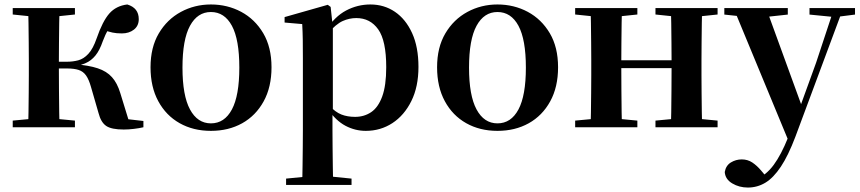

<svg xmlns="http://www.w3.org/2000/svg" viewBox="-20 -572 3865 863"><path d="M37.2 0V-29.9L147 -40.2H208.6L316.8 -29.9V0ZM37.2 -506.8V-535.7H316.8V-506.8L208.6 -495.5H147ZM105.9 0Q107.6 -25.5 108.1 -67.4Q108.6 -109.4 109.1 -154.7Q109.6 -200 109.6 -234.8V-301.2Q109.6 -335.7 109.1 -381Q108.6 -426.4 108.1 -468.7Q107.6 -511 105.9 -535.7H247.6Q246.6 -511 246.1 -468.2Q245.6 -425.4 245.1 -377.7Q244.6 -330 244.6 -289.8V-269.3Q244.6 -217.7 245.1 -164.9Q245.6 -112.1 246.1 -68.8Q246.6 -25.5 247.6 0ZM422.8 -64.1 388.9 -181.4Q379.5 -214.7 366.8 -232.8Q354 -250.9 333.6 -257.6Q313.3 -264.3 279.4 -264.3H176.9V-294.5H279.8Q307.9 -294.5 332 -301Q356.1 -307.4 377 -329.9Q398 -352.3 414.3 -399.3Q441 -476.8 471.5 -511.4Q502 -545.9 552.1 -551.9Q603.7 -536.4 603.7 -485.9Q603.7 -456 582 -438.9Q560.2 -421.8 527.7 -421.8Q503.5 -421.8 485.8 -425.6Q468.1 -429.3 448 -436.9L498.8 -479.7Q477.6 -455.6 465.7 -437.1Q453.8 -418.5 442 -386.8Q427.7 -345.1 408.8 -322.2Q389.8 -299.2 365.9 -288.8Q341.9 -278.3 312.2 -273.1L314.4 -283.3Q378.6 -278.6 419.1 -265.1Q459.6 -251.7 483.3 -225.1Q507.1 -198.6 520.6 -153.9L564.3 -11.8L469.7 -46L624.6 -28.2V0Q605.7 4.5 581.6 7.3Q557.5 10.2 536.2 10.2Q481.1 10.2 457.3 -6Q433.5 -22.2 422.8 -64.1Z M928 16.2Q848.7 16.2 787.5 -18.3Q726.3 -52.8 691.5 -117Q656.6 -181.2 656.6 -269.8Q656.6 -359.1 693.8 -422Q731 -484.9 792.9 -518.4Q854.8 -551.9 928 -551.9Q1002.1 -551.9 1064.1 -518.8Q1126 -485.6 1163.2 -422.7Q1200.4 -359.8 1200.4 -269.8Q1200.4 -180.5 1165 -116.3Q1129.6 -52 1068.4 -17.9Q1007.2 16.2 928 16.2ZM928 -17.5Q989 -17.5 1022.4 -80.1Q1055.7 -142.6 1055.7 -268.1Q1055.7 -394.2 1022.4 -456.1Q989 -518 928 -518Q867.7 -518 834 -456.1Q800.2 -394.2 800.2 -268.1Q800.2 -142.6 834 -80.1Q867.7 -17.5 928 -17.5Z M1265.9 259.3V230.8L1375 220.1H1454.4L1560.1 230.8V259.3ZM1338.4 259.3Q1339.4 217.3 1339.9 174.2Q1340.4 131 1340.9 89.9Q1341.4 48.8 1341.4 13.8V-308.7Q1341.4 -358.5 1340.9 -393Q1340.4 -427.5 1338.4 -463.8L1259.2 -470.7V-495.2L1453.2 -550.4L1466.2 -540.9L1474.8 -460.8L1476.1 -455V-75.6L1474.4 -63V13Q1474.4 47.8 1474.9 89.3Q1475.4 130.8 1475.9 174Q1476.4 217.3 1477.4 259.3ZM1624.1 16.2Q1576 16.2 1532.7 -6.7Q1489.4 -29.6 1453.3 -82.3H1441.1L1459.6 -97.8Q1487.5 -67.8 1514.5 -57.3Q1541.6 -46.7 1576.1 -46.7Q1616.7 -46.7 1648.3 -67.9Q1679.8 -89.1 1697.9 -138.2Q1716 -187.4 1716 -270.1Q1716 -389.4 1679.9 -440.1Q1643.8 -490.8 1581.6 -490.8Q1550.3 -490.8 1520.4 -477.5Q1490.5 -464.2 1453 -421.1L1438.1 -437.5H1446.5Q1484.3 -497.6 1535.7 -524.8Q1587.1 -551.9 1644.6 -551.9Q1706.4 -551.9 1754.9 -519.1Q1803.5 -486.2 1832.2 -423.5Q1860.9 -360.9 1860.9 -271.4Q1860.9 -182.3 1829 -117.9Q1797.1 -53.5 1743.7 -18.6Q1690.3 16.2 1624.1 16.2Z M2216 16.2Q2136.7 16.2 2075.5 -18.3Q2014.3 -52.8 1979.5 -117Q1944.6 -181.2 1944.6 -269.8Q1944.6 -359.1 1981.8 -422Q2019 -484.9 2080.9 -518.4Q2142.8 -551.9 2216 -551.9Q2290.1 -551.9 2352.1 -518.8Q2414 -485.6 2451.2 -422.7Q2488.4 -359.8 2488.4 -269.8Q2488.4 -180.5 2453 -116.3Q2417.6 -52 2356.4 -17.9Q2295.2 16.2 2216 16.2ZM2216 -17.5Q2277 -17.5 2310.4 -80.1Q2343.7 -142.6 2343.7 -268.1Q2343.7 -394.2 2310.4 -456.1Q2277 -518 2216 -518Q2155.7 -518 2122 -456.1Q2088.2 -394.2 2088.2 -268.1Q2088.2 -142.6 2122 -80.1Q2155.7 -17.5 2216 -17.5Z M2633.9 0Q2635.6 -25.5 2636.1 -67.5Q2636.6 -109.6 2637.1 -154.8Q2637.6 -200 2637.6 -234.8V-301.2Q2637.6 -335.7 2637.1 -381.1Q2636.6 -426.5 2636.1 -468.7Q2635.6 -511 2633.9 -535.7H2775.6Q2774.6 -510.7 2774.1 -467.8Q2773.6 -425 2773.1 -378Q2772.6 -331 2772.6 -291.8V-270.6Q2772.6 -217.9 2773.1 -165Q2773.6 -112.1 2774.1 -68.6Q2774.6 -25.1 2775.6 0ZM2994.6 0Q2996.6 -25.1 2997.1 -68.6Q2997.6 -112.1 2998.1 -165Q2998.6 -217.9 2998.6 -270.6V-291.8Q2998.6 -330.7 2998.1 -378Q2997.6 -425.4 2997.1 -468.1Q2996.6 -510.7 2994.6 -535.7H3136Q3135 -510.7 3134.5 -468.5Q3134 -426.3 3133.5 -381Q3133 -335.6 3133 -301.2V-234.8Q3133 -200 3133.5 -154.8Q3134 -109.6 3134.5 -67.5Q3135 -25.5 3136 0ZM2565.2 0V-29.9L2675 -40.2H2736.6L2844.8 -29.9V0ZM2565.2 -506.8V-535.7H2844.8V-506.8L2736.6 -495.5H2675ZM2926.2 0V-29.9L3034.9 -40.2H3097.5L3205.4 -29.9V0ZM2926.2 -506.8V-535.7H3205.4V-506.8L3097.5 -495.5H3034.9ZM2704.9 -265.9V-301H3065.1V-265.9Z M3341.5 271Q3302.5 271 3271.2 252.3Q3239.8 233.6 3237.6 201.1Q3242.8 171.7 3265.3 158.1Q3287.8 144.5 3314.1 144.5Q3340.6 144.5 3361.5 158.4Q3382.4 172.4 3400.6 194L3430.7 229.9L3395.6 252.4L3376.4 235.4Q3424.2 214.9 3457.7 169.1Q3491.3 123.3 3522 46.7L3552.1 -25.6L3561 -49.7L3648.1 -289.9L3729.4 -535.7H3770.3L3555 42.9Q3523.1 127.2 3489.7 177.4Q3456.2 227.6 3420 249.3Q3383.7 271 3341.5 271ZM3528.7 72.2 3277.1 -535.7H3423.5L3583.1 -97.3L3589.1 -86.2ZM3235.7 -506.5V-535.7H3521V-506.5L3422.7 -495.8H3336.6ZM3618.5 -506.5V-535.7H3823.1V-506.5L3741.4 -496.1H3723.8Z"/></svg>

Font: Noto Serif KR
Style: Regular
Weight: 200
Designer: Ryoko NISHIZUKA 西塚涼子 (kana & ideographs); Frank Grießhammer (Latin, Greek & Cyrillic); Wenlong ZHANG 张文龙 (bopomofo); San
Foundry: Adobe
Version: Version 2.001;hotconv 1.1.0;makeotfexe 2.6.0